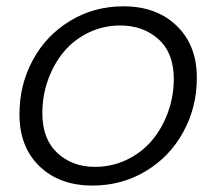

<svg xmlns="http://www.w3.org/2000/svg" viewBox="-20 -574 682 602"><path d="M597.2 -330.1Q597.2 -237.8 554.7 -160.2Q512.2 -82.5 437 -37.4Q361.8 7.8 270 7.8Q166.5 7.8 103.8 -52.7Q41 -113.3 41 -215.8Q41 -308.1 82.8 -385.5Q124.5 -462.9 199.7 -508.5Q274.9 -554.2 367.2 -554.2Q470.7 -554.2 533.9 -493.2Q597.2 -432.1 597.2 -330.1ZM112.8 -219.2Q112.8 -138.2 159.7 -94.5Q206.5 -50.8 277.8 -50.8Q331.1 -50.8 377.7 -73.2Q424.3 -95.7 456.3 -133.5Q488.3 -171.4 506.6 -221.7Q524.9 -272 524.9 -326.2Q524.9 -407.7 477.1 -450.9Q429.2 -494.1 356.9 -494.1Q303.7 -494.1 257.6 -471.7Q211.4 -449.2 179.9 -411.4Q148.4 -373.5 130.6 -323.7Q112.8 -273.9 112.8 -219.2Z"/></svg>

Font: SVN-Poppins Light
Style: Italic
Weight: 300
Italic angle: -10°
Designer: Ninad Kale (Devanagari), Jonny Pinhorn (Latin)
Foundry: Indian Type Foundry
Version: Version 3.002 2017